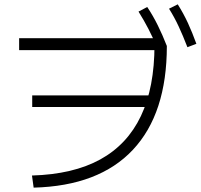

<svg xmlns="http://www.w3.org/2000/svg" viewBox="-20 -871 921 881"><path d="M126.7 -65.6Q315.6 -71.1 440 -139.4Q564.4 -207.8 626.7 -338.9Q688.9 -470 688.9 -664.4L716.7 -641.1H67.8V-695.6H727.8L745.6 -660Q745.6 -350 590 -183.9Q434.4 -17.8 134.4 -10ZM127.8 -380V-433.3H685.6V-380ZM704.4 -644.4Q682.2 -697.8 661.1 -738.3Q640 -778.9 615.6 -817.8L655.6 -838.9Q682.2 -798.9 703.9 -755Q725.6 -711.1 745.6 -660ZM840 -654.4Q818.9 -708.9 799.4 -750.6Q780 -792.2 755.6 -831.1L795.6 -851.1Q822.2 -808.9 842.2 -765.6Q862.2 -722.2 881.1 -670Z"/></svg>

Font: Paperlogy 3 Light
Style: Regular
Weight: 300
Designer: redesigned by Lee Juim, glyphs from Gmarket Sans & Montserrat
Foundry: PT&
Version: Version 1.001